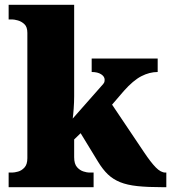

<svg xmlns="http://www.w3.org/2000/svg" viewBox="-20 -780 714 800"><path d="M16 0V-61H31Q40 -61 55 -65Q70 -69 82 -82Q94 -95 94 -121V-643Q94 -668 81.5 -679.5Q69 -691 54 -695Q39 -699 31 -699H16V-760H289V-379Q289 -354 287 -327Q285 -300 283 -286L410 -430Q415 -436 415.5 -441Q416 -446 416 -448Q416 -461 401.5 -470.5Q387 -480 362 -480V-536H637V-480Q603 -480 569 -462.5Q535 -445 496 -401L447 -344L580 -146Q608 -104 629 -82.5Q650 -61 669 -61H673V0H659Q596 0 553 -4.5Q510 -9 480.5 -21Q451 -33 429.5 -53.5Q408 -74 388 -107L316 -225L289 -199V-125Q289 -97 301 -83.5Q313 -70 328 -65.5Q343 -61 351 -61H370V0Z"/></svg>

Font: Noto Serif Black
Style: Regular
Weight: 900
Designer: Monotype Design Team
Foundry: Monotype Imaging Inc.
Version: Version 2.014; ttfautohint (v1.8.4.7-5d5b)